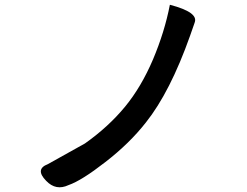

<svg xmlns="http://www.w3.org/2000/svg" viewBox="-20 -777 1040 807"><path d="M694 -757Q816 -725 798 -682Q806 -704 779 -627Q695 -390 593 -262Q524 -174 423 -96Q323 -18 268 1Q215 26 174 -17Q126 -66 181 -87L337 -174Q436 -244 506 -329Q574 -412 623 -527Q672 -643 694 -757Z"/></svg>

Font: Swei Half Moon CJK SC
Style: Medium
Weight: 500
Version: Version 2.071